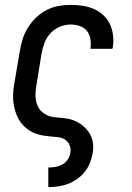

<svg xmlns="http://www.w3.org/2000/svg" viewBox="-20 -558 540 783"><path d="M177 205V125H178Q192 125 206.5 122.5Q221 120 234.5 112.5Q248 105 256.5 92Q265 79 267 64Q270 49 264 34.5Q258 20 245.5 11.5Q233 3 217 1.5Q201 0 185.5 -1.5Q170 -3 154.5 -5.5Q139 -8 124.5 -13.5Q110 -19 98 -27Q86 -35 75.5 -46Q65 -57 57.5 -69.5Q50 -82 45 -96.5Q40 -111 37 -126Q34 -141 33.5 -157Q33 -173 34.5 -189Q36 -205 39 -221L61 -351Q65 -375 72.5 -399Q80 -423 94 -445.5Q108 -468 127.5 -486.5Q147 -505 170 -517Q193 -529 218 -533.5Q243 -538 268 -538Q292 -538 316.5 -534.5Q341 -531 362.5 -521.5Q384 -512 401 -496.5Q418 -481 428 -460Q438 -439 441 -414.5Q444 -390 440 -366Q439 -364 439 -362Q439 -360 438 -359H348Q349 -360 349 -360.5Q349 -361 349 -362Q352 -381 348.5 -400Q345 -419 334 -432.5Q323 -446 305 -452Q287 -458 268 -458Q245 -458 223 -448.5Q201 -439 185 -421.5Q169 -404 161 -382Q153 -360 149 -337L128 -207Q124 -186 125 -164Q126 -142 134.5 -124Q143 -106 160.5 -94.5Q178 -83 199 -80.5Q220 -78 241.5 -76Q263 -74 282 -66.5Q301 -59 317 -46Q333 -33 344 -16Q355 1 358.5 22Q362 43 358 65Q355 85 347.5 104.5Q340 124 327 141Q314 158 296 171Q278 184 258.5 191.5Q239 199 218.5 202Q198 205 178 205Z"/></svg>

Font: Iosevka Curly Slab MdObl
Style: Regular
Weight: 500
Italic angle: -9°
Monospace: yes
Designer: Belleve Invis
Foundry: Belleve Invis
Version: Version 11.0.0; ttfautohint (v1.8.3)